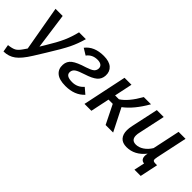

<svg xmlns="http://www.w3.org/2000/svg" viewBox="-15 -1227 2147 2147"><g transform="rotate(45 1058.5 -153.5)"><path d="M-40 140Q22 133 52 116.5Q82 100 114 53L143 11L49 -523H162L221 -97L255 -153Q328 -272 363.5 -351.5Q399 -431 421 -523H529Q502 -426 462 -344Q422 -262 323 -103L243 26Q174 137 114.5 181Q55 225 -25 226Z M737 10Q639 10 592 -29.5Q545 -69 549 -138Q552 -197 598 -232.5Q644 -268 753 -301Q814 -321 837 -339.5Q860 -358 863 -389Q865 -420 844.5 -436.5Q824 -453 785 -453Q702 -453 657 -391L580 -438Q653 -533 804 -533Q890 -533 933.5 -495Q977 -457 974 -392Q971 -334 930 -299Q889 -264 797 -235Q721 -211 693 -191Q665 -171 662 -139Q656 -74 760 -74Q843 -74 897 -137L965 -79Q883 10 737 10Z M1030 0 1140 -523H1250L1205 -309H1266Q1357 -367 1445 -523H1559Q1461 -351 1348 -267L1483 0H1364L1253 -224H1186L1139 0Z M1945 125 1972 0Q1938 -2 1924.5 -30Q1911 -58 1923 -106Q1831 10 1704 10Q1638 10 1605.5 -26.5Q1573 -63 1573 -127Q1573 -162 1582 -203L1651 -523H1760L1693 -210Q1686 -183 1686 -158Q1686 -84 1758 -84Q1803 -84 1848 -113.5Q1893 -143 1926 -197L1995 -523H2105L2027 -156Q2018 -115 2025 -102Q2032 -89 2063 -89H2089L2044 125Z"/></g></svg>

Font: Raleway-v4020 SemiBold
Style: Italic
Weight: 600
Italic angle: -12°
Designer: Matt McInerney, Pablo Impallari, Rodrigo Fuenzalida
Foundry: Matt McInerney, Pablo Impallari, Rodrigo Fuenzalida
Version: Version 4.020;PS 004.020;hotconv 1.0.88;makeotf.lib2.5.64775